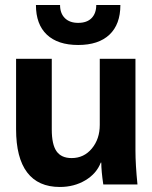

<svg xmlns="http://www.w3.org/2000/svg" viewBox="-20 -734 604 764"><path d="M44 -220V-500H186V-219Q186 -159 205 -132Q224 -105 265 -105Q314 -105 345.5 -143Q377 -181 377 -237V-500H519V-134Q519 -80 527 0H391Q383 -54 383 -87H381Q364 -43 319.5 -16.5Q275 10 218 10Q132 10 88 -48Q44 -106 44 -220ZM123 -714H219Q219 -681 238 -662Q257 -643 291 -643Q326 -643 344.5 -662Q363 -681 363 -714H459Q459 -637 415.5 -596Q372 -555 291 -555Q210 -555 166.5 -596Q123 -637 123 -714Z"/></svg>

Font: Sarabun ExtraBold
Style: Regular
Weight: 800
Version: Version 1.000; ttfautohint (v1.6)